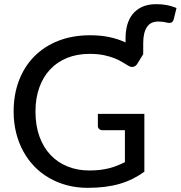

<svg xmlns="http://www.w3.org/2000/svg" viewBox="-20 -895 868 923"><path d="M668.5 -634.5 639.5 -587.5Q632.5 -576.5 621.2 -573.8Q610 -571 597 -579Q584 -586.5 568.2 -596.2Q552.5 -606 530.8 -614.8Q509 -623.5 479.8 -629.8Q450.5 -636 410 -636Q350.5 -636 302.5 -616.5Q254.5 -597 220.8 -561Q187 -525 168.8 -473.8Q150.5 -422.5 150.5 -359Q150.5 -292 169.5 -239.2Q188.5 -186.5 222.8 -150.2Q257 -114 304.5 -94.8Q352 -75.5 409 -75.5Q437 -75.5 460.5 -78.2Q484 -81 504.5 -86.2Q525 -91.5 543.8 -99Q562.5 -106.5 580.5 -115.5V-269H473Q463 -269 456.8 -274.8Q450.5 -280.5 450.5 -289V-347.5H674V-69.5Q647 -50 617.8 -35.5Q588.5 -21 555.2 -11.2Q522 -1.5 484 3.2Q446 8 401.5 8Q349.5 8 303 -4.2Q256.5 -16.5 216.8 -39.2Q177 -62 145.5 -94.5Q114 -127 91.8 -167.8Q69.5 -208.5 57.5 -256.8Q45.5 -305 45.5 -359Q45.5 -440.5 71.2 -508Q97 -575.5 145 -624Q193 -672.5 261 -699Q329 -725.5 413.5 -725.5Q464.5 -725.5 506.5 -716.5Q548.5 -707.5 583.5 -691V-710.5Q583.5 -743.5 591.2 -773.2Q599 -803 616.5 -825.5Q634 -848 662.2 -861.5Q690.5 -875 731.5 -875Q746.5 -875 759 -873.8Q771.5 -872.5 783.2 -870.2Q795 -868 806 -864.5Q817 -861 828.5 -856.5L815.5 -803.5Q811.5 -788.5 802.2 -786Q793 -783.5 783 -786Q763.5 -791.5 741 -791.5Q703.5 -791.5 686 -764.5Q668.5 -737.5 668.5 -687.5Z"/></svg>

Font: Lato Medium
Style: Regular
Weight: 500
Designer: Lukasz Dziedzic
Foundry: tyPoland Lukasz Dziedzic
Version: Version 2.006; 2014-01-15